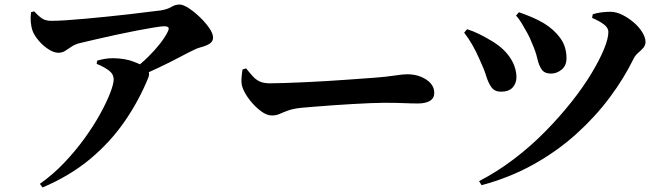

<svg xmlns="http://www.w3.org/2000/svg" viewBox="-20 -772 2970 848"><path d="M569 -465Q604 -491 633.5 -520Q663 -549 685.5 -577.5Q708 -606 720 -630Q728 -646 723.5 -651Q719 -656 704 -656Q693 -656 659.5 -650.5Q626 -645 581.5 -636.5Q537 -628 489 -617.5Q441 -607 398 -597Q355 -587 326 -580Q307 -574 293 -564Q279 -554 266.5 -546.5Q254 -539 238 -539Q218 -539 194 -554.5Q170 -570 150.5 -593Q131 -616 123 -638Q118 -653 116 -674.5Q114 -696 117 -718L131 -722Q153 -698 168 -689Q183 -680 207 -680Q232 -680 271.5 -682.5Q311 -685 359 -689.5Q407 -694 457.5 -699Q508 -704 554 -709.5Q600 -715 636 -719.5Q672 -724 690 -726Q720 -731 737 -741.5Q754 -752 773 -752Q789 -752 813.5 -736Q838 -720 862.5 -696.5Q887 -673 904 -648.5Q921 -624 921 -606Q921 -588 905 -578.5Q889 -569 869.5 -564Q850 -559 837 -552Q810 -539 770.5 -518Q731 -497 683.5 -474.5Q636 -452 585 -430ZM156 40Q213 0 263 -52.5Q313 -105 353.5 -161Q394 -217 422.5 -269Q451 -321 466.5 -361Q482 -401 482 -421Q482 -445 460.5 -461Q439 -477 407 -490L409 -504Q425 -509 443 -512Q461 -515 480 -515Q533 -514 570.5 -499.5Q608 -485 621 -475Q632 -466 636.5 -455Q641 -444 635 -429Q594 -328 531 -236.5Q468 -145 379 -70.5Q290 4 168 56Z M1180 -262Q1158 -262 1132 -281.5Q1106 -301 1084 -329Q1062 -357 1052 -383Q1045 -402 1046.5 -424Q1048 -446 1051 -465L1067 -470Q1083 -450 1096.5 -435Q1110 -420 1127.5 -412Q1145 -404 1173 -404Q1201 -404 1241.5 -405.5Q1282 -407 1328.5 -409Q1375 -411 1422.5 -414Q1470 -417 1513 -420Q1556 -423 1589 -425.5Q1622 -428 1638 -429Q1688 -433 1724 -438.5Q1760 -444 1779 -444Q1812 -444 1839 -433Q1866 -422 1882 -404Q1898 -386 1898 -362Q1898 -338 1878.5 -326.5Q1859 -315 1826 -315Q1796 -315 1764 -316.5Q1732 -318 1677 -318Q1653 -318 1616.5 -316.5Q1580 -315 1536.5 -312.5Q1493 -310 1450.5 -307Q1408 -304 1371.5 -301Q1335 -298 1312 -296Q1274 -292 1252.5 -284Q1231 -276 1215.5 -269Q1200 -262 1180 -262Z M2096 28Q2177 -14 2250.5 -70Q2324 -126 2387.5 -190.5Q2451 -255 2503 -320.5Q2555 -386 2591.5 -446.5Q2628 -507 2647.5 -554.5Q2667 -602 2667 -631Q2667 -649 2647.5 -664Q2628 -679 2595 -693L2598 -709Q2616 -715 2637 -717.5Q2658 -720 2679 -720Q2704 -719 2730.5 -705.5Q2757 -692 2780 -672Q2803 -652 2817 -629Q2831 -606 2831 -587Q2831 -572 2821 -560.5Q2811 -549 2798.5 -538.5Q2786 -528 2778 -512Q2736 -426 2673 -341.5Q2610 -257 2526 -181Q2442 -105 2337.5 -46.5Q2233 12 2107 46ZM2193 -367Q2165 -367 2151 -386Q2137 -405 2127.5 -436Q2118 -467 2101 -503Q2084 -543 2066 -574Q2048 -605 2030 -628L2043 -643Q2072 -634 2099.5 -620Q2127 -606 2145 -595Q2200 -564 2230 -521.5Q2260 -479 2261 -432Q2261 -404 2244 -385.5Q2227 -367 2193 -367ZM2414 -447Q2385 -447 2372.5 -465Q2360 -483 2353 -514Q2346 -545 2329 -583Q2322 -602 2309.5 -625Q2297 -648 2284 -669.5Q2271 -691 2259 -703L2272 -718Q2303 -707 2328 -696.5Q2353 -686 2381 -670Q2427 -642 2454.5 -604Q2482 -566 2482 -515Q2482 -482 2460.5 -464.5Q2439 -447 2414 -447Z"/></svg>

Font: Noto Serif JP ExtraLight ExtraBold
Style: Regular
Weight: 800
Version: Version 2.003-H1;hotconv 1.1.1;makeotfexe 2.6.0